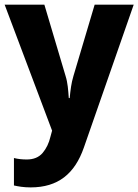

<svg xmlns="http://www.w3.org/2000/svg" viewBox="-20 -566 595 826"><path d="M204.1 -3.9 196.8 22.9C190.4 50.3 179.2 73.2 163.1 92.3C147 110.8 124.5 120.1 95.2 120.1C75.7 120.1 57.1 118.2 40 113.8V231.9C57.6 235.8 80.1 240.2 111.8 240.2C229.5 240.2 301.3 182.1 340.8 68.8L555.2 -545.9H387.2L295.9 -238.8C286.6 -208 283.2 -178.7 279.8 -144H275.9C273.4 -178.7 271.5 -209.5 262.2 -238.8L170.9 -545.9H0Z"/></svg>

Font: Avrile Sans
Style: Bold
Weight: 700
Designer: Monotype Design Team, Google (font), Stefan Peev (BGR Cyrillic), Cristiano Sobral (main changes)
Foundry: The Avrile Sans Project Authors
Version: Version 3.110